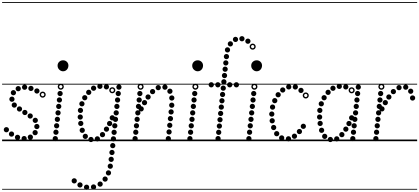

<svg xmlns="http://www.w3.org/2000/svg" viewBox="-25 -1349 4004 1834"><path d="M327.5 -455Q317 -455 309.8 -462.2Q302.5 -469.5 302.5 -480Q302.5 -490.5 309.8 -497.8Q317 -505 327.5 -505Q338 -505 345.2 -497.8Q352.5 -490.5 352.5 -480Q352.5 -469.5 345.2 -462.2Q338 -455 327.5 -455ZM270.5 -479.5Q260 -479.5 252.8 -486.8Q245.5 -494 245.5 -504.5Q245.5 -515 252.8 -522.2Q260 -529.5 270.5 -529.5Q281 -529.5 288.2 -522.2Q295.5 -515 295.5 -504.5Q295.5 -494 288.2 -486.8Q281 -479.5 270.5 -479.5ZM210 -491Q199.5 -491 192.2 -498.2Q185 -505.5 185 -516Q185 -526.5 192.2 -533.8Q199.5 -541 210 -541Q220.5 -541 227.8 -533.8Q235 -526.5 235 -516Q235 -505.5 227.8 -498.2Q220.5 -491 210 -491ZM149 -477Q138.5 -477 131.2 -484.2Q124 -491.5 124 -502Q124 -512.5 131.2 -519.8Q138.5 -527 149 -527Q159.5 -527 166.8 -519.8Q174 -512.5 174 -502Q174 -491.5 166.8 -484.2Q159.5 -477 149 -477ZM103 -438.5Q92.5 -438.5 85.2 -445.8Q78 -453 78 -463.5Q78 -474 85.2 -481.2Q92.5 -488.5 103 -488.5Q113.5 -488.5 120.8 -481.2Q128 -474 128 -463.5Q128 -453 120.8 -445.8Q113.5 -438.5 103 -438.5ZM89 -376.5Q78.5 -376.5 71.2 -383.8Q64 -391 64 -401.5Q64 -412 71.2 -419.2Q78.5 -426.5 89 -426.5Q99.5 -426.5 106.8 -419.2Q114 -412 114 -401.5Q114 -391 106.8 -383.8Q99.5 -376.5 89 -376.5ZM111.5 -320.5Q101 -320.5 93.8 -327.8Q86.5 -335 86.5 -345.5Q86.5 -356 93.8 -363.2Q101 -370.5 111.5 -370.5Q122 -370.5 129.2 -363.2Q136.5 -356 136.5 -345.5Q136.5 -335 129.2 -327.8Q122 -320.5 111.5 -320.5ZM161 -283Q150.5 -283 143.2 -290.2Q136 -297.5 136 -308Q136 -318.5 143.2 -325.8Q150.5 -333 161 -333Q171.5 -333 178.8 -325.8Q186 -318.5 186 -308Q186 -297.5 178.8 -290.2Q171.5 -283 161 -283ZM212.5 -249.5Q202 -249.5 194.8 -256.8Q187.5 -264 187.5 -274.5Q187.5 -285 194.8 -292.2Q202 -299.5 212.5 -299.5Q223 -299.5 230.2 -292.2Q237.5 -285 237.5 -274.5Q237.5 -264 230.2 -256.8Q223 -249.5 212.5 -249.5ZM263.5 -216Q253 -216 245.8 -223.2Q238.5 -230.5 238.5 -241Q238.5 -251.5 245.8 -258.8Q253 -266 263.5 -266Q274 -266 281.2 -258.8Q288.5 -251.5 288.5 -241Q288.5 -230.5 281.2 -223.2Q274 -216 263.5 -216ZM312 -174.5Q301.5 -174.5 294.2 -181.8Q287 -189 287 -199.5Q287 -210 294.2 -217.2Q301.5 -224.5 312 -224.5Q322.5 -224.5 329.8 -217.2Q337 -210 337 -199.5Q337 -189 329.8 -181.8Q322.5 -174.5 312 -174.5ZM327 -115.5Q316.5 -115.5 309.2 -122.8Q302 -130 302 -140.5Q302 -151 309.2 -158.2Q316.5 -165.5 327 -165.5Q337.5 -165.5 344.8 -158.2Q352 -151 352 -140.5Q352 -130 344.8 -122.8Q337.5 -115.5 327 -115.5ZM310.5 -57Q300 -57 292.8 -64.2Q285.5 -71.5 285.5 -82Q285.5 -92.5 292.8 -99.8Q300 -107 310.5 -107Q321 -107 328.2 -99.8Q335.5 -92.5 335.5 -82Q335.5 -71.5 328.2 -64.2Q321 -57 310.5 -57ZM265 -14Q254.5 -14 247.2 -21.2Q240 -28.5 240 -39Q240 -49.5 247.2 -56.8Q254.5 -64 265 -64Q275.5 -64 282.8 -56.8Q290 -49.5 290 -39Q290 -28.5 282.8 -21.2Q275.5 -14 265 -14ZM205.5 0Q195 0 187.8 -7.2Q180.5 -14.5 180.5 -25Q180.5 -35.5 187.8 -42.8Q195 -50 205.5 -50Q216 -50 223.2 -42.8Q230.5 -35.5 230.5 -25Q230.5 -14.5 223.2 -7.2Q216 0 205.5 0ZM142.5 -12Q132 -12 124.8 -19.2Q117.5 -26.5 117.5 -37Q117.5 -47.5 124.8 -54.8Q132 -62 142.5 -62Q153 -62 160.2 -54.8Q167.5 -47.5 167.5 -37Q167.5 -26.5 160.2 -19.2Q153 -12 142.5 -12ZM85 -43.5Q74.5 -43.5 67.2 -50.8Q60 -58 60 -68.5Q60 -79 67.2 -86.2Q74.5 -93.5 85 -93.5Q95.5 -93.5 102.8 -86.2Q110 -79 110 -68.5Q110 -58 102.8 -50.8Q95.5 -43.5 85 -43.5ZM36 -85Q25.5 -85 18.2 -92.2Q11 -99.5 11 -110Q11 -120.5 18.2 -127.8Q25.5 -135 36 -135Q46.5 -135 53.8 -127.8Q61 -120.5 61 -110Q61 -99.5 53.8 -92.2Q46.5 -85 36 -85ZM382.5 -416Q370.5 -416 362 -424.5Q353.5 -433 353.5 -445Q353.5 -457 362 -465.5Q370.5 -474 382.5 -474Q394.5 -474 403 -465.5Q411.5 -457 411.5 -445Q411.5 -433 403 -424.5Q394.5 -416 382.5 -416ZM382.5 -429.5Q389 -429.5 393.5 -434.2Q398 -439 398 -445.5Q398 -451.5 393.5 -456Q389 -460.5 382.5 -460.5Q376 -460.5 371.5 -456Q367 -451.5 367 -445.5Q367 -439 371.5 -434.2Q376 -429.5 382.5 -429.5ZM-5 455H443V463H-5ZM-5 -16H443V0H-5ZM-5 -549H443V-541H-5ZM-5 -1329H443V-1321H-5Z M525 -722Q525 -744 540.2 -758.5Q555.5 -773 577.5 -773Q598.5 -773 613.5 -758.8Q628.5 -744.5 628.5 -722Q628.5 -707.5 621.8 -695Q615 -682.5 603.5 -675.2Q592 -668 577.5 -668Q557.5 -668 541.2 -683.5Q525 -699 525 -722ZM525 -722Q525 -744 540.2 -758.5Q555.5 -773 577.5 -773Q598.5 -773 613.5 -758.8Q628.5 -744.5 628.5 -722Q628.5 -707.5 621.8 -695Q615 -682.5 603.5 -675.2Q592 -668 577.5 -668Q557.5 -668 541.2 -683.5Q525 -699 525 -722ZM549 -430.5Q538.5 -430.5 531.2 -437.8Q524 -445 524 -455.5Q524 -466 531.2 -473.2Q538.5 -480.5 549 -480.5Q559.5 -480.5 566.8 -473.2Q574 -466 574 -455.5Q574 -445 566.8 -437.8Q559.5 -430.5 549 -430.5ZM542.5 -369Q532 -369 524.8 -376.2Q517.5 -383.5 517.5 -394Q517.5 -404.5 524.8 -411.8Q532 -419 542.5 -419Q553 -419 560.2 -411.8Q567.5 -404.5 567.5 -394Q567.5 -383.5 560.2 -376.2Q553 -369 542.5 -369ZM536 -307.5Q525.5 -307.5 518.2 -314.8Q511 -322 511 -332.5Q511 -343 518.2 -350.2Q525.5 -357.5 536 -357.5Q546.5 -357.5 553.8 -350.2Q561 -343 561 -332.5Q561 -322 553.8 -314.8Q546.5 -307.5 536 -307.5ZM529.5 -246Q519 -246 511.8 -253.2Q504.5 -260.5 504.5 -271Q504.5 -281.5 511.8 -288.8Q519 -296 529.5 -296Q540 -296 547.2 -288.8Q554.5 -281.5 554.5 -271Q554.5 -260.5 547.2 -253.2Q540 -246 529.5 -246ZM523 -184Q512.5 -184 505.2 -191.2Q498 -198.5 498 -209Q498 -219.5 505.2 -226.8Q512.5 -234 523 -234Q533.5 -234 540.8 -226.8Q548 -219.5 548 -209Q548 -198.5 540.8 -191.2Q533.5 -184 523 -184ZM516 -122.5Q505.5 -122.5 498.2 -129.8Q491 -137 491 -147.5Q491 -158 498.2 -165.2Q505.5 -172.5 516 -172.5Q526.5 -172.5 533.8 -165.2Q541 -158 541 -147.5Q541 -137 533.8 -129.8Q526.5 -122.5 516 -122.5ZM509.5 -61Q499 -61 491.8 -68.2Q484.5 -75.5 484.5 -86Q484.5 -96.5 491.8 -103.8Q499 -111 509.5 -111Q520 -111 527.2 -103.8Q534.5 -96.5 534.5 -86Q534.5 -75.5 527.2 -68.2Q520 -61 509.5 -61ZM503 0.5Q492.5 0.5 485.2 -6.8Q478 -14 478 -24.5Q478 -35 485.2 -42.2Q492.5 -49.5 503 -49.5Q513.5 -49.5 520.8 -42.2Q528 -35 528 -24.5Q528 -14 520.8 -6.8Q513.5 0.5 503 0.5ZM555.5 -492Q543.5 -492 535 -500.5Q526.5 -509 526.5 -521Q526.5 -533 535 -541.5Q543.5 -550 555.5 -550Q567.5 -550 576 -541.5Q584.5 -533 584.5 -521Q584.5 -509 576 -500.5Q567.5 -492 555.5 -492ZM555.5 -505.5Q562 -505.5 566.5 -510.2Q571 -515 571 -521.5Q571 -527.5 566.5 -532Q562 -536.5 555.5 -536.5Q549 -536.5 544.5 -532Q540 -527.5 540 -521.5Q540 -515 544.5 -510.2Q549 -505.5 555.5 -505.5ZM428.5 455H685.5V463H428.5ZM428.5 -16H685.5V0H428.5ZM428.5 -549H685.5V-541H428.5ZM428.5 -1329H685.5V-1321H428.5Z M1052 67Q1041.5 67 1034.2 59.8Q1027 52.5 1027 42Q1027 31.5 1034.2 24.2Q1041.5 17 1052 17Q1062.5 17 1069.8 24.2Q1077 31.5 1077 42Q1077 52.5 1069.8 59.8Q1062.5 67 1052 67ZM1044.5 132.5Q1034 132.5 1026.8 125.2Q1019.5 118 1019.5 107.5Q1019.5 97 1026.8 89.8Q1034 82.5 1044.5 82.5Q1055 82.5 1062.2 89.8Q1069.5 97 1069.5 107.5Q1069.5 118 1062.2 125.2Q1055 132.5 1044.5 132.5ZM1037 198Q1026.5 198 1019.2 190.8Q1012 183.5 1012 173Q1012 162.5 1019.2 155.2Q1026.5 148 1037 148Q1047.5 148 1054.8 155.2Q1062 162.5 1062 173Q1062 183.5 1054.8 190.8Q1047.5 198 1037 198ZM1028.5 263.5Q1018 263.5 1010.8 256.2Q1003.5 249 1003.5 238.5Q1003.5 228 1010.8 220.8Q1018 213.5 1028.5 213.5Q1039 213.5 1046.2 220.8Q1053.5 228 1053.5 238.5Q1053.5 249 1046.2 256.2Q1039 263.5 1028.5 263.5ZM1011 327.5Q1000.5 327.5 993.2 320.2Q986 313 986 302.5Q986 292 993.2 284.8Q1000.5 277.5 1011 277.5Q1021.5 277.5 1028.8 284.8Q1036 292 1036 302.5Q1036 313 1028.8 320.2Q1021.5 327.5 1011 327.5ZM979 386.5Q968.5 386.5 961.2 379.2Q954 372 954 361.5Q954 351 961.2 343.8Q968.5 336.5 979 336.5Q989.5 336.5 996.8 343.8Q1004 351 1004 361.5Q1004 372 996.8 379.2Q989.5 386.5 979 386.5ZM931.5 434.5Q921 434.5 913.8 427.2Q906.5 420 906.5 409.5Q906.5 399 913.8 391.8Q921 384.5 931.5 384.5Q942 384.5 949.2 391.8Q956.5 399 956.5 409.5Q956.5 420 949.2 427.2Q942 434.5 931.5 434.5ZM868.5 462Q858 462 850.8 454.8Q843.5 447.5 843.5 437Q843.5 426.5 850.8 419.2Q858 412 868.5 412Q879 412 886.2 419.2Q893.5 426.5 893.5 437Q893.5 447.5 886.2 454.8Q879 462 868.5 462ZM802 464.5Q791.5 464.5 784.2 457.2Q777 450 777 439.5Q777 429 784.2 421.8Q791.5 414.5 802 414.5Q812.5 414.5 819.8 421.8Q827 429 827 439.5Q827 450 819.8 457.2Q812.5 464.5 802 464.5ZM739 442.5Q728.5 442.5 721.2 435.2Q714 428 714 417.5Q714 407 721.2 399.8Q728.5 392.5 739 392.5Q749.5 392.5 756.8 399.8Q764 407 764 417.5Q764 428 756.8 435.2Q749.5 442.5 739 442.5ZM684 403.5Q673.5 403.5 666.2 396.2Q659 389 659 378.5Q659 368 666.2 360.8Q673.5 353.5 684 353.5Q694.5 353.5 701.8 360.8Q709 368 709 378.5Q709 389 701.8 396.2Q694.5 403.5 684 403.5ZM1111 -492Q1100.5 -492 1093.2 -499.2Q1086 -506.5 1086 -517Q1086 -527.5 1093.2 -534.8Q1100.5 -542 1111 -542Q1121.5 -542 1128.8 -534.8Q1136 -527.5 1136 -517Q1136 -506.5 1128.8 -499.2Q1121.5 -492 1111 -492ZM1104.5 -430.5Q1094 -430.5 1086.8 -437.8Q1079.5 -445 1079.5 -455.5Q1079.5 -466 1086.8 -473.2Q1094 -480.5 1104.5 -480.5Q1115 -480.5 1122.2 -473.2Q1129.5 -466 1129.5 -455.5Q1129.5 -445 1122.2 -437.8Q1115 -430.5 1104.5 -430.5ZM1098 -369Q1087.5 -369 1080.2 -376.2Q1073 -383.5 1073 -394Q1073 -404.5 1080.2 -411.8Q1087.5 -419 1098 -419Q1108.5 -419 1115.8 -411.8Q1123 -404.5 1123 -394Q1123 -383.5 1115.8 -376.2Q1108.5 -369 1098 -369ZM1091.5 -307.5Q1081 -307.5 1073.8 -314.8Q1066.5 -322 1066.5 -332.5Q1066.5 -343 1073.8 -350.2Q1081 -357.5 1091.5 -357.5Q1102 -357.5 1109.2 -350.2Q1116.5 -343 1116.5 -332.5Q1116.5 -322 1109.2 -314.8Q1102 -307.5 1091.5 -307.5ZM1085 -246Q1074.5 -246 1067.2 -253.2Q1060 -260.5 1060 -271Q1060 -281.5 1067.2 -288.8Q1074.5 -296 1085 -296Q1095.5 -296 1102.8 -288.8Q1110 -281.5 1110 -271Q1110 -260.5 1102.8 -253.2Q1095.5 -246 1085 -246ZM1078 -184Q1067.5 -184 1060.2 -191.2Q1053 -198.5 1053 -209Q1053 -219.5 1060.2 -226.8Q1067.5 -234 1078 -234Q1088.5 -234 1095.8 -226.8Q1103 -219.5 1103 -209Q1103 -198.5 1095.8 -191.2Q1088.5 -184 1078 -184ZM1071.5 -122.5Q1061 -122.5 1053.8 -129.8Q1046.5 -137 1046.5 -147.5Q1046.5 -158 1053.8 -165.2Q1061 -172.5 1071.5 -172.5Q1082 -172.5 1089.2 -165.2Q1096.5 -158 1096.5 -147.5Q1096.5 -137 1089.2 -129.8Q1082 -122.5 1071.5 -122.5ZM1065 -60Q1054.5 -60 1047.2 -67.2Q1040 -74.5 1040 -85Q1040 -95.5 1047.2 -102.8Q1054.5 -110 1065 -110Q1075.5 -110 1082.8 -102.8Q1090 -95.5 1090 -85Q1090 -74.5 1082.8 -67.2Q1075.5 -60 1065 -60ZM1058.5 2.5Q1048 2.5 1040.8 -4.8Q1033.5 -12 1033.5 -22.5Q1033.5 -33 1040.8 -40.2Q1048 -47.5 1058.5 -47.5Q1069 -47.5 1076.2 -40.2Q1083.5 -33 1083.5 -22.5Q1083.5 -12 1076.2 -4.8Q1069 2.5 1058.5 2.5ZM991.5 -494.5Q981 -494.5 973.8 -501.8Q966.5 -509 966.5 -519.5Q966.5 -530 973.8 -537.2Q981 -544.5 991.5 -544.5Q1002 -544.5 1009.2 -537.2Q1016.5 -530 1016.5 -519.5Q1016.5 -509 1009.2 -501.8Q1002 -494.5 991.5 -494.5ZM929.5 -499.5Q919 -499.5 911.8 -506.8Q904.5 -514 904.5 -524.5Q904.5 -535 911.8 -542.2Q919 -549.5 929.5 -549.5Q940 -549.5 947.2 -542.2Q954.5 -535 954.5 -524.5Q954.5 -514 947.2 -506.8Q940 -499.5 929.5 -499.5ZM869 -481.5Q858.5 -481.5 851.2 -488.8Q844 -496 844 -506.5Q844 -517 851.2 -524.2Q858.5 -531.5 869 -531.5Q879.5 -531.5 886.8 -524.2Q894 -517 894 -506.5Q894 -496 886.8 -488.8Q879.5 -481.5 869 -481.5ZM822.5 -442Q812 -442 804.8 -449.2Q797.5 -456.5 797.5 -467Q797.5 -477.5 804.8 -484.8Q812 -492 822.5 -492Q833 -492 840.2 -484.8Q847.5 -477.5 847.5 -467Q847.5 -456.5 840.2 -449.2Q833 -442 822.5 -442ZM784.5 -390.5Q774 -390.5 766.8 -397.8Q759.5 -405 759.5 -415.5Q759.5 -426 766.8 -433.2Q774 -440.5 784.5 -440.5Q795 -440.5 802.2 -433.2Q809.5 -426 809.5 -415.5Q809.5 -405 802.2 -397.8Q795 -390.5 784.5 -390.5ZM757.5 -332.5Q747 -332.5 739.8 -339.8Q732.5 -347 732.5 -357.5Q732.5 -368 739.8 -375.2Q747 -382.5 757.5 -382.5Q768 -382.5 775.2 -375.2Q782.5 -368 782.5 -357.5Q782.5 -347 775.2 -339.8Q768 -332.5 757.5 -332.5ZM743.5 -269.5Q733 -269.5 725.8 -276.8Q718.5 -284 718.5 -294.5Q718.5 -305 725.8 -312.2Q733 -319.5 743.5 -319.5Q754 -319.5 761.2 -312.2Q768.5 -305 768.5 -294.5Q768.5 -284 761.2 -276.8Q754 -269.5 743.5 -269.5ZM741.5 -206Q731 -206 723.8 -213.2Q716.5 -220.5 716.5 -231Q716.5 -241.5 723.8 -248.8Q731 -256 741.5 -256Q752 -256 759.2 -248.8Q766.5 -241.5 766.5 -231Q766.5 -220.5 759.2 -213.2Q752 -206 741.5 -206ZM746.5 -145Q736 -145 728.8 -152.2Q721.5 -159.5 721.5 -170Q721.5 -180.5 728.8 -187.8Q736 -195 746.5 -195Q757 -195 764.2 -187.8Q771.5 -180.5 771.5 -170Q771.5 -159.5 764.2 -152.2Q757 -145 746.5 -145ZM760.5 -79.5Q750 -79.5 742.8 -86.8Q735.5 -94 735.5 -104.5Q735.5 -115 742.8 -122.2Q750 -129.5 760.5 -129.5Q771 -129.5 778.2 -122.2Q785.5 -115 785.5 -104.5Q785.5 -94 778.2 -86.8Q771 -79.5 760.5 -79.5ZM790 -21.5Q779.5 -21.5 772.2 -28.8Q765 -36 765 -46.5Q765 -57 772.2 -64.2Q779.5 -71.5 790 -71.5Q800.5 -71.5 807.8 -64.2Q815 -57 815 -46.5Q815 -36 807.8 -28.8Q800.5 -21.5 790 -21.5ZM844 8.5Q833.5 8.5 826.2 1.2Q819 -6 819 -16.5Q819 -27 826.2 -34.2Q833.5 -41.5 844 -41.5Q854.5 -41.5 861.8 -34.2Q869 -27 869 -16.5Q869 -6 861.8 1.2Q854.5 8.5 844 8.5ZM905 2.5Q894.5 2.5 887.2 -4.8Q880 -12 880 -22.5Q880 -33 887.2 -40.2Q894.5 -47.5 905 -47.5Q915.5 -47.5 922.8 -40.2Q930 -33 930 -22.5Q930 -12 922.8 -4.8Q915.5 2.5 905 2.5ZM954 -38Q943.5 -38 936.2 -45.2Q929 -52.5 929 -63Q929 -73.5 936.2 -80.8Q943.5 -88 954 -88Q964.5 -88 971.8 -80.8Q979 -73.5 979 -63Q979 -52.5 971.8 -45.2Q964.5 -38 954 -38ZM992 -90.5Q981.5 -90.5 974.2 -97.8Q967 -105 967 -115.5Q967 -126 974.2 -133.2Q981.5 -140.5 992 -140.5Q1002.5 -140.5 1009.8 -133.2Q1017 -126 1017 -115.5Q1017 -105 1009.8 -97.8Q1002.5 -90.5 992 -90.5ZM1022 -144Q1011.5 -144 1004.2 -151.2Q997 -158.5 997 -169Q997 -179.5 1004.2 -186.8Q1011.5 -194 1022 -194Q1032.5 -194 1039.8 -186.8Q1047 -179.5 1047 -169Q1047 -158.5 1039.8 -151.2Q1032.5 -144 1022 -144ZM1047.5 -198.5Q1037 -198.5 1029.8 -205.8Q1022.5 -213 1022.5 -223.5Q1022.5 -234 1029.8 -241.2Q1037 -248.5 1047.5 -248.5Q1058 -248.5 1065.2 -241.2Q1072.5 -234 1072.5 -223.5Q1072.5 -213 1065.2 -205.8Q1058 -198.5 1047.5 -198.5ZM1047.5 -458Q1035.5 -458 1027 -466.5Q1018.5 -475 1018.5 -487Q1018.5 -499 1027 -507.5Q1035.5 -516 1047.5 -516Q1059.5 -516 1068 -507.5Q1076.5 -499 1076.5 -487Q1076.5 -475 1068 -466.5Q1059.5 -458 1047.5 -458ZM1047.5 -471.5Q1054 -471.5 1058.5 -476.2Q1063 -481 1063 -487.5Q1063 -493.5 1058.5 -498Q1054 -502.5 1047.5 -502.5Q1041 -502.5 1036.5 -498Q1032 -493.5 1032 -487.5Q1032 -481 1036.5 -476.2Q1041 -471.5 1047.5 -471.5ZM651 455H1223.5V463H651ZM651 -16H1223.5V0H651ZM651 -549H1223.5V-541H651ZM651 -1329H1223.5V-1321H651Z M1323.5 -284Q1313 -284 1305.8 -291.2Q1298.5 -298.5 1298.5 -309Q1298.5 -319.5 1305.8 -326.8Q1313 -334 1323.5 -334Q1334 -334 1341.2 -326.8Q1348.5 -319.5 1348.5 -309Q1348.5 -298.5 1341.2 -291.2Q1334 -284 1323.5 -284ZM1355.5 -343.5Q1345 -343.5 1337.8 -350.8Q1330.5 -358 1330.5 -368.5Q1330.5 -379 1337.8 -386.2Q1345 -393.5 1355.5 -393.5Q1366 -393.5 1373.2 -386.2Q1380.5 -379 1380.5 -368.5Q1380.5 -358 1373.2 -350.8Q1366 -343.5 1355.5 -343.5ZM1389.5 -397.5Q1379 -397.5 1371.8 -404.8Q1364.5 -412 1364.5 -422.5Q1364.5 -433 1371.8 -440.2Q1379 -447.5 1389.5 -447.5Q1400 -447.5 1407.2 -440.2Q1414.5 -433 1414.5 -422.5Q1414.5 -412 1407.2 -404.8Q1400 -397.5 1389.5 -397.5ZM1432.5 -449Q1422 -449 1414.8 -456.2Q1407.5 -463.5 1407.5 -474Q1407.5 -484.5 1414.8 -491.8Q1422 -499 1432.5 -499Q1443 -499 1450.2 -491.8Q1457.5 -484.5 1457.5 -474Q1457.5 -463.5 1450.2 -456.2Q1443 -449 1432.5 -449ZM1486.5 -487Q1476 -487 1468.8 -494.2Q1461.5 -501.5 1461.5 -512Q1461.5 -522.5 1468.8 -529.8Q1476 -537 1486.5 -537Q1497 -537 1504.2 -529.8Q1511.5 -522.5 1511.5 -512Q1511.5 -501.5 1504.2 -494.2Q1497 -487 1486.5 -487ZM1550.5 -491.5Q1540 -491.5 1532.8 -498.8Q1525.5 -506 1525.5 -516.5Q1525.5 -527 1532.8 -534.2Q1540 -541.5 1550.5 -541.5Q1561 -541.5 1568.2 -534.2Q1575.5 -527 1575.5 -516.5Q1575.5 -506 1568.2 -498.8Q1561 -491.5 1550.5 -491.5ZM1598 -452.5Q1587.5 -452.5 1580.2 -459.8Q1573 -467 1573 -477.5Q1573 -488 1580.2 -495.2Q1587.5 -502.5 1598 -502.5Q1608.5 -502.5 1615.8 -495.2Q1623 -488 1623 -477.5Q1623 -467 1615.8 -459.8Q1608.5 -452.5 1598 -452.5ZM1616 -388Q1605.5 -388 1598.2 -395.2Q1591 -402.5 1591 -413Q1591 -423.5 1598.2 -430.8Q1605.5 -438 1616 -438Q1626.5 -438 1633.8 -430.8Q1641 -423.5 1641 -413Q1641 -402.5 1633.8 -395.2Q1626.5 -388 1616 -388ZM1615.5 -319Q1605 -319 1597.8 -326.2Q1590.5 -333.5 1590.5 -344Q1590.5 -354.5 1597.8 -361.8Q1605 -369 1615.5 -369Q1626 -369 1633.2 -361.8Q1640.5 -354.5 1640.5 -344Q1640.5 -333.5 1633.2 -326.2Q1626 -319 1615.5 -319ZM1609.5 -255Q1599 -255 1591.8 -262.2Q1584.5 -269.5 1584.5 -280Q1584.5 -290.5 1591.8 -297.8Q1599 -305 1609.5 -305Q1620 -305 1627.2 -297.8Q1634.5 -290.5 1634.5 -280Q1634.5 -269.5 1627.2 -262.2Q1620 -255 1609.5 -255ZM1603 -191Q1592.5 -191 1585.2 -198.2Q1578 -205.5 1578 -216Q1578 -226.5 1585.2 -233.8Q1592.5 -241 1603 -241Q1613.5 -241 1620.8 -233.8Q1628 -226.5 1628 -216Q1628 -205.5 1620.8 -198.2Q1613.5 -191 1603 -191ZM1596.5 -127Q1586 -127 1578.8 -134.2Q1571.5 -141.5 1571.5 -152Q1571.5 -162.5 1578.8 -169.8Q1586 -177 1596.5 -177Q1607 -177 1614.2 -169.8Q1621.5 -162.5 1621.5 -152Q1621.5 -141.5 1614.2 -134.2Q1607 -127 1596.5 -127ZM1590 -63.5Q1579.5 -63.5 1572.2 -70.8Q1565 -78 1565 -88.5Q1565 -99 1572.2 -106.2Q1579.5 -113.5 1590 -113.5Q1600.5 -113.5 1607.8 -106.2Q1615 -99 1615 -88.5Q1615 -78 1607.8 -70.8Q1600.5 -63.5 1590 -63.5ZM1583 0.5Q1572.5 0.5 1565.2 -6.8Q1558 -14 1558 -24.5Q1558 -35 1565.2 -42.2Q1572.5 -49.5 1583 -49.5Q1593.5 -49.5 1600.8 -42.2Q1608 -35 1608 -24.5Q1608 -14 1600.8 -6.8Q1593.5 0.5 1583 0.5ZM1311 -430.5Q1300.5 -430.5 1293.2 -437.8Q1286 -445 1286 -455.5Q1286 -466 1293.2 -473.2Q1300.5 -480.5 1311 -480.5Q1321.5 -480.5 1328.8 -473.2Q1336 -466 1336 -455.5Q1336 -445 1328.8 -437.8Q1321.5 -430.5 1311 -430.5ZM1304.5 -369Q1294 -369 1286.8 -376.2Q1279.5 -383.5 1279.5 -394Q1279.5 -404.5 1286.8 -411.8Q1294 -419 1304.5 -419Q1315 -419 1322.2 -411.8Q1329.5 -404.5 1329.5 -394Q1329.5 -383.5 1322.2 -376.2Q1315 -369 1304.5 -369ZM1298 -307.5Q1287.5 -307.5 1280.2 -314.8Q1273 -322 1273 -332.5Q1273 -343 1280.2 -350.2Q1287.5 -357.5 1298 -357.5Q1308.5 -357.5 1315.8 -350.2Q1323 -343 1323 -332.5Q1323 -322 1315.8 -314.8Q1308.5 -307.5 1298 -307.5ZM1291.5 -246Q1281 -246 1273.8 -253.2Q1266.5 -260.5 1266.5 -271Q1266.5 -281.5 1273.8 -288.8Q1281 -296 1291.5 -296Q1302 -296 1309.2 -288.8Q1316.5 -281.5 1316.5 -271Q1316.5 -260.5 1309.2 -253.2Q1302 -246 1291.5 -246ZM1285 -184Q1274.5 -184 1267.2 -191.2Q1260 -198.5 1260 -209Q1260 -219.5 1267.2 -226.8Q1274.5 -234 1285 -234Q1295.5 -234 1302.8 -226.8Q1310 -219.5 1310 -209Q1310 -198.5 1302.8 -191.2Q1295.5 -184 1285 -184ZM1278.5 -122.5Q1268 -122.5 1260.8 -129.8Q1253.5 -137 1253.5 -147.5Q1253.5 -158 1260.8 -165.2Q1268 -172.5 1278.5 -172.5Q1289 -172.5 1296.2 -165.2Q1303.5 -158 1303.5 -147.5Q1303.5 -137 1296.2 -129.8Q1289 -122.5 1278.5 -122.5ZM1272 -61Q1261.5 -61 1254.2 -68.2Q1247 -75.5 1247 -86Q1247 -96.5 1254.2 -103.8Q1261.5 -111 1272 -111Q1282.5 -111 1289.8 -103.8Q1297 -96.5 1297 -86Q1297 -75.5 1289.8 -68.2Q1282.5 -61 1272 -61ZM1265.5 0.5Q1255 0.5 1247.8 -6.8Q1240.5 -14 1240.5 -24.5Q1240.5 -35 1247.8 -42.2Q1255 -49.5 1265.5 -49.5Q1276 -49.5 1283.2 -42.2Q1290.5 -35 1290.5 -24.5Q1290.5 -14 1283.2 -6.8Q1276 0.5 1265.5 0.5ZM1318 -491.5Q1306 -491.5 1297.5 -500Q1289 -508.5 1289 -520.5Q1289 -532.5 1297.5 -541Q1306 -549.5 1318 -549.5Q1330 -549.5 1338.5 -541Q1347 -532.5 1347 -520.5Q1347 -508.5 1338.5 -500Q1330 -491.5 1318 -491.5ZM1318 -505Q1324.5 -505 1329 -509.8Q1333.5 -514.5 1333.5 -521Q1333.5 -527 1329 -531.5Q1324.5 -536 1318 -536Q1311.5 -536 1307 -531.5Q1302.5 -527 1302.5 -521Q1302.5 -514.5 1307 -509.8Q1311.5 -505 1318 -505ZM1188 455H1743.5V463H1188ZM1188 -16H1743.5V0H1188ZM1188 -549H1743.5V-541H1188ZM1188 -1329H1743.5V-1321H1188Z M1811 -722Q1811 -744 1826.2 -758.5Q1841.5 -773 1863.5 -773Q1884.5 -773 1899.5 -758.8Q1914.5 -744.5 1914.5 -722Q1914.5 -707.5 1907.8 -695Q1901 -682.5 1889.5 -675.2Q1878 -668 1863.5 -668Q1843.5 -668 1827.2 -683.5Q1811 -699 1811 -722ZM1811 -722Q1811 -744 1826.2 -758.5Q1841.5 -773 1863.5 -773Q1884.5 -773 1899.5 -758.8Q1914.5 -744.5 1914.5 -722Q1914.5 -707.5 1907.8 -695Q1901 -682.5 1889.5 -675.2Q1878 -668 1863.5 -668Q1843.5 -668 1827.2 -683.5Q1811 -699 1811 -722ZM1835 -430.5Q1824.5 -430.5 1817.2 -437.8Q1810 -445 1810 -455.5Q1810 -466 1817.2 -473.2Q1824.5 -480.5 1835 -480.5Q1845.5 -480.5 1852.8 -473.2Q1860 -466 1860 -455.5Q1860 -445 1852.8 -437.8Q1845.5 -430.5 1835 -430.5ZM1828.5 -369Q1818 -369 1810.8 -376.2Q1803.5 -383.5 1803.5 -394Q1803.5 -404.5 1810.8 -411.8Q1818 -419 1828.5 -419Q1839 -419 1846.2 -411.8Q1853.5 -404.5 1853.5 -394Q1853.5 -383.5 1846.2 -376.2Q1839 -369 1828.5 -369ZM1822 -307.5Q1811.5 -307.5 1804.2 -314.8Q1797 -322 1797 -332.5Q1797 -343 1804.2 -350.2Q1811.5 -357.5 1822 -357.5Q1832.5 -357.5 1839.8 -350.2Q1847 -343 1847 -332.5Q1847 -322 1839.8 -314.8Q1832.5 -307.5 1822 -307.5ZM1815.5 -246Q1805 -246 1797.8 -253.2Q1790.5 -260.5 1790.5 -271Q1790.5 -281.5 1797.8 -288.8Q1805 -296 1815.5 -296Q1826 -296 1833.2 -288.8Q1840.5 -281.5 1840.5 -271Q1840.5 -260.5 1833.2 -253.2Q1826 -246 1815.5 -246ZM1809 -184Q1798.5 -184 1791.2 -191.2Q1784 -198.5 1784 -209Q1784 -219.5 1791.2 -226.8Q1798.5 -234 1809 -234Q1819.5 -234 1826.8 -226.8Q1834 -219.5 1834 -209Q1834 -198.5 1826.8 -191.2Q1819.5 -184 1809 -184ZM1802 -122.5Q1791.5 -122.5 1784.2 -129.8Q1777 -137 1777 -147.5Q1777 -158 1784.2 -165.2Q1791.5 -172.5 1802 -172.5Q1812.5 -172.5 1819.8 -165.2Q1827 -158 1827 -147.5Q1827 -137 1819.8 -129.8Q1812.5 -122.5 1802 -122.5ZM1795.5 -61Q1785 -61 1777.8 -68.2Q1770.5 -75.5 1770.5 -86Q1770.5 -96.5 1777.8 -103.8Q1785 -111 1795.5 -111Q1806 -111 1813.2 -103.8Q1820.5 -96.5 1820.5 -86Q1820.5 -75.5 1813.2 -68.2Q1806 -61 1795.5 -61ZM1789 0.5Q1778.5 0.5 1771.2 -6.8Q1764 -14 1764 -24.5Q1764 -35 1771.2 -42.2Q1778.5 -49.5 1789 -49.5Q1799.5 -49.5 1806.8 -42.2Q1814 -35 1814 -24.5Q1814 -14 1806.8 -6.8Q1799.5 0.5 1789 0.5ZM1841.5 -492Q1829.5 -492 1821 -500.5Q1812.5 -509 1812.5 -521Q1812.5 -533 1821 -541.5Q1829.5 -550 1841.5 -550Q1853.5 -550 1862 -541.5Q1870.5 -533 1870.5 -521Q1870.5 -509 1862 -500.5Q1853.5 -492 1841.5 -492ZM1841.5 -505.5Q1848 -505.5 1852.5 -510.2Q1857 -515 1857 -521.5Q1857 -527.5 1852.5 -532Q1848 -536.5 1841.5 -536.5Q1835 -536.5 1830.5 -532Q1826 -527.5 1826 -521.5Q1826 -515 1830.5 -510.2Q1835 -505.5 1841.5 -505.5ZM1714.5 455H1971.5V463H1714.5ZM1714.5 -16H1971.5V0H1714.5ZM1714.5 -549H1971.5V-541H1714.5ZM1714.5 -1329H1971.5V-1321H1714.5Z M2343 -930.5Q2332.5 -930.5 2325.2 -937.8Q2318 -945 2318 -955.5Q2318 -966 2325.2 -973.2Q2332.5 -980.5 2343 -980.5Q2353.5 -980.5 2360.8 -973.2Q2368 -966 2368 -955.5Q2368 -945 2360.8 -937.8Q2353.5 -930.5 2343 -930.5ZM2286 -954Q2275.5 -954 2268.2 -961.2Q2261 -968.5 2261 -979Q2261 -989.5 2268.2 -996.8Q2275.5 -1004 2286 -1004Q2296.5 -1004 2303.8 -996.8Q2311 -989.5 2311 -979Q2311 -968.5 2303.8 -961.2Q2296.5 -954 2286 -954ZM2224.5 -947.5Q2214 -947.5 2206.8 -954.8Q2199.5 -962 2199.5 -972.5Q2199.5 -983 2206.8 -990.2Q2214 -997.5 2224.5 -997.5Q2235 -997.5 2242.2 -990.2Q2249.5 -983 2249.5 -972.5Q2249.5 -962 2242.2 -954.8Q2235 -947.5 2224.5 -947.5ZM2175.5 -905Q2165 -905 2157.8 -912.2Q2150.5 -919.5 2150.5 -930Q2150.5 -940.5 2157.8 -947.8Q2165 -955 2175.5 -955Q2186 -955 2193.2 -947.8Q2200.5 -940.5 2200.5 -930Q2200.5 -919.5 2193.2 -912.2Q2186 -905 2175.5 -905ZM2148 -847.5Q2137.5 -847.5 2130.2 -854.8Q2123 -862 2123 -872.5Q2123 -883 2130.2 -890.2Q2137.5 -897.5 2148 -897.5Q2158.5 -897.5 2165.8 -890.2Q2173 -883 2173 -872.5Q2173 -862 2165.8 -854.8Q2158.5 -847.5 2148 -847.5ZM2138 -783.5Q2127.5 -783.5 2120.2 -790.8Q2113 -798 2113 -808.5Q2113 -819 2120.2 -826.2Q2127.5 -833.5 2138 -833.5Q2148.5 -833.5 2155.8 -826.2Q2163 -819 2163 -808.5Q2163 -798 2155.8 -790.8Q2148.5 -783.5 2138 -783.5ZM2132 -723Q2121.5 -723 2114.2 -730.2Q2107 -737.5 2107 -748Q2107 -758.5 2114.2 -765.8Q2121.5 -773 2132 -773Q2142.5 -773 2149.8 -765.8Q2157 -758.5 2157 -748Q2157 -737.5 2149.8 -730.2Q2142.5 -723 2132 -723ZM2125.5 -663Q2115 -663 2107.8 -670.2Q2100.5 -677.5 2100.5 -688Q2100.5 -698.5 2107.8 -705.8Q2115 -713 2125.5 -713Q2136 -713 2143.2 -705.8Q2150.5 -698.5 2150.5 -688Q2150.5 -677.5 2143.2 -670.2Q2136 -663 2125.5 -663ZM2119.5 -602.5Q2109 -602.5 2101.8 -609.8Q2094.5 -617 2094.5 -627.5Q2094.5 -638 2101.8 -645.2Q2109 -652.5 2119.5 -652.5Q2130 -652.5 2137.2 -645.2Q2144.5 -638 2144.5 -627.5Q2144.5 -617 2137.2 -609.8Q2130 -602.5 2119.5 -602.5ZM2113.5 -542.5Q2103 -542.5 2095.8 -549.8Q2088.5 -557 2088.5 -567.5Q2088.5 -578 2095.8 -585.2Q2103 -592.5 2113.5 -592.5Q2124 -592.5 2131.2 -585.2Q2138.5 -578 2138.5 -567.5Q2138.5 -557 2131.2 -549.8Q2124 -542.5 2113.5 -542.5ZM2107.5 -482Q2097 -482 2089.8 -489.2Q2082.5 -496.5 2082.5 -507Q2082.5 -517.5 2089.8 -524.8Q2097 -532 2107.5 -532Q2118 -532 2125.2 -524.8Q2132.5 -517.5 2132.5 -507Q2132.5 -496.5 2125.2 -489.2Q2118 -482 2107.5 -482ZM2101 -421.5Q2090.5 -421.5 2083.2 -428.8Q2076 -436 2076 -446.5Q2076 -457 2083.2 -464.2Q2090.5 -471.5 2101 -471.5Q2111.5 -471.5 2118.8 -464.2Q2126 -457 2126 -446.5Q2126 -436 2118.8 -428.8Q2111.5 -421.5 2101 -421.5ZM2095 -361.5Q2084.5 -361.5 2077.2 -368.8Q2070 -376 2070 -386.5Q2070 -397 2077.2 -404.2Q2084.5 -411.5 2095 -411.5Q2105.5 -411.5 2112.8 -404.2Q2120 -397 2120 -386.5Q2120 -376 2112.8 -368.8Q2105.5 -361.5 2095 -361.5ZM2089 -301Q2078.5 -301 2071.2 -308.2Q2064 -315.5 2064 -326Q2064 -336.5 2071.2 -343.8Q2078.5 -351 2089 -351Q2099.5 -351 2106.8 -343.8Q2114 -336.5 2114 -326Q2114 -315.5 2106.8 -308.2Q2099.5 -301 2089 -301ZM2082.5 -240.5Q2072 -240.5 2064.8 -247.8Q2057.5 -255 2057.5 -265.5Q2057.5 -276 2064.8 -283.2Q2072 -290.5 2082.5 -290.5Q2093 -290.5 2100.2 -283.2Q2107.5 -276 2107.5 -265.5Q2107.5 -255 2100.2 -247.8Q2093 -240.5 2082.5 -240.5ZM2076.5 -180.5Q2066 -180.5 2058.8 -187.8Q2051.5 -195 2051.5 -205.5Q2051.5 -216 2058.8 -223.2Q2066 -230.5 2076.5 -230.5Q2087 -230.5 2094.2 -223.2Q2101.5 -216 2101.5 -205.5Q2101.5 -195 2094.2 -187.8Q2087 -180.5 2076.5 -180.5ZM2070.5 -120Q2060 -120 2052.8 -127.2Q2045.5 -134.5 2045.5 -145Q2045.5 -155.5 2052.8 -162.8Q2060 -170 2070.5 -170Q2081 -170 2088.2 -162.8Q2095.5 -155.5 2095.5 -145Q2095.5 -134.5 2088.2 -127.2Q2081 -120 2070.5 -120ZM2064 -60Q2053.5 -60 2046.2 -67.2Q2039 -74.5 2039 -85Q2039 -95.5 2046.2 -102.8Q2053.5 -110 2064 -110Q2074.5 -110 2081.8 -102.8Q2089 -95.5 2089 -85Q2089 -74.5 2081.8 -67.2Q2074.5 -60 2064 -60ZM2058 0Q2047.5 0 2040.2 -7.2Q2033 -14.5 2033 -25Q2033 -35.5 2040.2 -42.8Q2047.5 -50 2058 -50Q2068.5 -50 2075.8 -42.8Q2083 -35.5 2083 -25Q2083 -14.5 2075.8 -7.2Q2068.5 0 2058 0ZM1993 -514Q1982.5 -514 1975.2 -521.2Q1968 -528.5 1968 -539Q1968 -549.5 1975.2 -556.8Q1982.5 -564 1993 -564Q2003.5 -564 2010.8 -556.8Q2018 -549.5 2018 -539Q2018 -528.5 2010.8 -521.2Q2003.5 -514 1993 -514ZM2056 -514Q2045.5 -514 2038.2 -521.2Q2031 -528.5 2031 -539Q2031 -549.5 2038.2 -556.8Q2045.5 -564 2056 -564Q2066.5 -564 2073.8 -556.8Q2081 -549.5 2081 -539Q2081 -528.5 2073.8 -521.2Q2066.5 -514 2056 -514ZM2169.5 -514Q2159 -514 2151.8 -521.2Q2144.5 -528.5 2144.5 -539Q2144.5 -549.5 2151.8 -556.8Q2159 -564 2169.5 -564Q2180 -564 2187.2 -556.8Q2194.5 -549.5 2194.5 -539Q2194.5 -528.5 2187.2 -521.2Q2180 -514 2169.5 -514ZM2233 -514Q2222.5 -514 2215.2 -521.2Q2208 -528.5 2208 -539Q2208 -549.5 2215.2 -556.8Q2222.5 -564 2233 -564Q2243.5 -564 2250.8 -556.8Q2258 -549.5 2258 -539Q2258 -528.5 2250.8 -521.2Q2243.5 -514 2233 -514ZM2388.5 -874.5Q2376.5 -874.5 2368 -883Q2359.5 -891.5 2359.5 -903.5Q2359.5 -915.5 2368 -924Q2376.5 -932.5 2388.5 -932.5Q2400.5 -932.5 2409 -924Q2417.5 -915.5 2417.5 -903.5Q2417.5 -891.5 2409 -883Q2400.5 -874.5 2388.5 -874.5ZM2388.5 -888Q2395 -888 2399.5 -892.8Q2404 -897.5 2404 -904Q2404 -910 2399.5 -914.5Q2395 -919 2388.5 -919Q2382 -919 2377.5 -914.5Q2373 -910 2373 -904Q2373 -897.5 2377.5 -892.8Q2382 -888 2388.5 -888ZM1927 455H2329.5V463H1927ZM1927 -16H2329.5V0H1927ZM1927 -549H2329.5V-541H1927ZM1927 -1329H2329.5V-1321H1927Z M2374.5 -722Q2374.5 -744 2389.8 -758.5Q2405 -773 2427 -773Q2448 -773 2463 -758.8Q2478 -744.5 2478 -722Q2478 -707.5 2471.2 -695Q2464.5 -682.5 2453 -675.2Q2441.5 -668 2427 -668Q2407 -668 2390.8 -683.5Q2374.5 -699 2374.5 -722ZM2374.5 -722Q2374.5 -744 2389.8 -758.5Q2405 -773 2427 -773Q2448 -773 2463 -758.8Q2478 -744.5 2478 -722Q2478 -707.5 2471.2 -695Q2464.5 -682.5 2453 -675.2Q2441.5 -668 2427 -668Q2407 -668 2390.8 -683.5Q2374.5 -699 2374.5 -722ZM2398.5 -430.5Q2388 -430.5 2380.8 -437.8Q2373.5 -445 2373.5 -455.5Q2373.5 -466 2380.8 -473.2Q2388 -480.5 2398.5 -480.5Q2409 -480.5 2416.2 -473.2Q2423.5 -466 2423.5 -455.5Q2423.5 -445 2416.2 -437.8Q2409 -430.5 2398.5 -430.5ZM2392 -369Q2381.5 -369 2374.2 -376.2Q2367 -383.5 2367 -394Q2367 -404.5 2374.2 -411.8Q2381.5 -419 2392 -419Q2402.5 -419 2409.8 -411.8Q2417 -404.5 2417 -394Q2417 -383.5 2409.8 -376.2Q2402.5 -369 2392 -369ZM2385.5 -307.5Q2375 -307.5 2367.8 -314.8Q2360.5 -322 2360.5 -332.5Q2360.5 -343 2367.8 -350.2Q2375 -357.5 2385.5 -357.5Q2396 -357.5 2403.2 -350.2Q2410.5 -343 2410.5 -332.5Q2410.5 -322 2403.2 -314.8Q2396 -307.5 2385.5 -307.5ZM2379 -246Q2368.5 -246 2361.2 -253.2Q2354 -260.5 2354 -271Q2354 -281.5 2361.2 -288.8Q2368.5 -296 2379 -296Q2389.5 -296 2396.8 -288.8Q2404 -281.5 2404 -271Q2404 -260.5 2396.8 -253.2Q2389.5 -246 2379 -246ZM2372.5 -184Q2362 -184 2354.8 -191.2Q2347.5 -198.5 2347.5 -209Q2347.5 -219.5 2354.8 -226.8Q2362 -234 2372.5 -234Q2383 -234 2390.2 -226.8Q2397.5 -219.5 2397.5 -209Q2397.5 -198.5 2390.2 -191.2Q2383 -184 2372.5 -184ZM2365.5 -122.5Q2355 -122.5 2347.8 -129.8Q2340.5 -137 2340.5 -147.5Q2340.5 -158 2347.8 -165.2Q2355 -172.5 2365.5 -172.5Q2376 -172.5 2383.2 -165.2Q2390.5 -158 2390.5 -147.5Q2390.5 -137 2383.2 -129.8Q2376 -122.5 2365.5 -122.5ZM2359 -61Q2348.5 -61 2341.2 -68.2Q2334 -75.5 2334 -86Q2334 -96.5 2341.2 -103.8Q2348.5 -111 2359 -111Q2369.5 -111 2376.8 -103.8Q2384 -96.5 2384 -86Q2384 -75.5 2376.8 -68.2Q2369.5 -61 2359 -61ZM2352.5 0.5Q2342 0.5 2334.8 -6.8Q2327.5 -14 2327.5 -24.5Q2327.5 -35 2334.8 -42.2Q2342 -49.5 2352.5 -49.5Q2363 -49.5 2370.2 -42.2Q2377.5 -35 2377.5 -24.5Q2377.5 -14 2370.2 -6.8Q2363 0.5 2352.5 0.5ZM2405 -492Q2393 -492 2384.5 -500.5Q2376 -509 2376 -521Q2376 -533 2384.5 -541.5Q2393 -550 2405 -550Q2417 -550 2425.5 -541.5Q2434 -533 2434 -521Q2434 -509 2425.5 -500.5Q2417 -492 2405 -492ZM2405 -505.5Q2411.5 -505.5 2416 -510.2Q2420.5 -515 2420.5 -521.5Q2420.5 -527.5 2416 -532Q2411.5 -536.5 2405 -536.5Q2398.5 -536.5 2394 -532Q2389.5 -527.5 2389.5 -521.5Q2389.5 -515 2394 -510.2Q2398.5 -505.5 2405 -505.5ZM2278 455H2535V463H2278ZM2278 -16H2535V0H2278ZM2278 -549H2535V-541H2278ZM2278 -1329H2535V-1321H2278Z M2850 -460.5Q2839.5 -460.5 2832.2 -467.8Q2825 -475 2825 -485.5Q2825 -496 2832.2 -503.2Q2839.5 -510.5 2850 -510.5Q2860.5 -510.5 2867.8 -503.2Q2875 -496 2875 -485.5Q2875 -475 2867.8 -467.8Q2860.5 -460.5 2850 -460.5ZM2796 -493.5Q2785.5 -493.5 2778.2 -500.8Q2771 -508 2771 -518.5Q2771 -529 2778.2 -536.2Q2785.5 -543.5 2796 -543.5Q2806.5 -543.5 2813.8 -536.2Q2821 -529 2821 -518.5Q2821 -508 2813.8 -500.8Q2806.5 -493.5 2796 -493.5ZM2733 -494Q2722.5 -494 2715.2 -501.2Q2708 -508.5 2708 -519Q2708 -529.5 2715.2 -536.8Q2722.5 -544 2733 -544Q2743.5 -544 2750.8 -536.8Q2758 -529.5 2758 -519Q2758 -508.5 2750.8 -501.2Q2743.5 -494 2733 -494ZM2675.5 -464.5Q2665 -464.5 2657.8 -471.8Q2650.5 -479 2650.5 -489.5Q2650.5 -500 2657.8 -507.2Q2665 -514.5 2675.5 -514.5Q2686 -514.5 2693.2 -507.2Q2700.5 -500 2700.5 -489.5Q2700.5 -479 2693.2 -471.8Q2686 -464.5 2675.5 -464.5ZM2632 -419Q2621.5 -419 2614.2 -426.2Q2607 -433.5 2607 -444Q2607 -454.5 2614.2 -461.8Q2621.5 -469 2632 -469Q2642.5 -469 2649.8 -461.8Q2657 -454.5 2657 -444Q2657 -433.5 2649.8 -426.2Q2642.5 -419 2632 -419ZM2599.5 -362.5Q2589 -362.5 2581.8 -369.8Q2574.5 -377 2574.5 -387.5Q2574.5 -398 2581.8 -405.2Q2589 -412.5 2599.5 -412.5Q2610 -412.5 2617.2 -405.2Q2624.5 -398 2624.5 -387.5Q2624.5 -377 2617.2 -369.8Q2610 -362.5 2599.5 -362.5ZM2578.5 -301Q2568 -301 2560.8 -308.2Q2553.5 -315.5 2553.5 -326Q2553.5 -336.5 2560.8 -343.8Q2568 -351 2578.5 -351Q2589 -351 2596.2 -343.8Q2603.5 -336.5 2603.5 -326Q2603.5 -315.5 2596.2 -308.2Q2589 -301 2578.5 -301ZM2571 -234.5Q2560.5 -234.5 2553.2 -241.8Q2546 -249 2546 -259.5Q2546 -270 2553.2 -277.2Q2560.5 -284.5 2571 -284.5Q2581.5 -284.5 2588.8 -277.2Q2596 -270 2596 -259.5Q2596 -249 2588.8 -241.8Q2581.5 -234.5 2571 -234.5ZM2575 -170.5Q2564.5 -170.5 2557.2 -177.8Q2550 -185 2550 -195.5Q2550 -206 2557.2 -213.2Q2564.5 -220.5 2575 -220.5Q2585.5 -220.5 2592.8 -213.2Q2600 -206 2600 -195.5Q2600 -185 2592.8 -177.8Q2585.5 -170.5 2575 -170.5ZM2589 -106Q2578.5 -106 2571.2 -113.2Q2564 -120.5 2564 -131Q2564 -141.5 2571.2 -148.8Q2578.5 -156 2589 -156Q2599.5 -156 2606.8 -148.8Q2614 -141.5 2614 -131Q2614 -120.5 2606.8 -113.2Q2599.5 -106 2589 -106ZM2618 -47Q2607.5 -47 2600.2 -54.2Q2593 -61.5 2593 -72Q2593 -82.5 2600.2 -89.8Q2607.5 -97 2618 -97Q2628.5 -97 2635.8 -89.8Q2643 -82.5 2643 -72Q2643 -61.5 2635.8 -54.2Q2628.5 -47 2618 -47ZM2665.5 -6.5Q2655 -6.5 2647.8 -13.8Q2640.5 -21 2640.5 -31.5Q2640.5 -42 2647.8 -49.2Q2655 -56.5 2665.5 -56.5Q2676 -56.5 2683.2 -49.2Q2690.5 -42 2690.5 -31.5Q2690.5 -21 2683.2 -13.8Q2676 -6.5 2665.5 -6.5ZM2730.5 2Q2720 2 2712.8 -5.2Q2705.5 -12.5 2705.5 -23Q2705.5 -33.5 2712.8 -40.8Q2720 -48 2730.5 -48Q2741 -48 2748.2 -40.8Q2755.5 -33.5 2755.5 -23Q2755.5 -12.5 2748.2 -5.2Q2741 2 2730.5 2ZM2787.5 -23Q2777 -23 2769.8 -30.2Q2762.5 -37.5 2762.5 -48Q2762.5 -58.5 2769.8 -65.8Q2777 -73 2787.5 -73Q2798 -73 2805.2 -65.8Q2812.5 -58.5 2812.5 -48Q2812.5 -37.5 2805.2 -30.2Q2798 -23 2787.5 -23ZM2835 -67.5Q2824.5 -67.5 2817.2 -74.8Q2810 -82 2810 -92.5Q2810 -103 2817.2 -110.2Q2824.5 -117.5 2835 -117.5Q2845.5 -117.5 2852.8 -110.2Q2860 -103 2860 -92.5Q2860 -82 2852.8 -74.8Q2845.5 -67.5 2835 -67.5ZM2872.5 -117.5Q2862 -117.5 2854.8 -124.8Q2847.5 -132 2847.5 -142.5Q2847.5 -153 2854.8 -160.2Q2862 -167.5 2872.5 -167.5Q2883 -167.5 2890.2 -160.2Q2897.5 -153 2897.5 -142.5Q2897.5 -132 2890.2 -124.8Q2883 -117.5 2872.5 -117.5ZM2895.5 -408Q2883.5 -408 2875 -416.5Q2866.5 -425 2866.5 -437Q2866.5 -449 2875 -457.5Q2883.5 -466 2895.5 -466Q2907.5 -466 2916 -457.5Q2924.5 -449 2924.5 -437Q2924.5 -425 2916 -416.5Q2907.5 -408 2895.5 -408ZM2895.5 -421.5Q2902 -421.5 2906.5 -426.2Q2911 -431 2911 -437.5Q2911 -443.5 2906.5 -448Q2902 -452.5 2895.5 -452.5Q2889 -452.5 2884.5 -448Q2880 -443.5 2880 -437.5Q2880 -431 2884.5 -426.2Q2889 -421.5 2895.5 -421.5ZM2512 455H2969V463H2512ZM2512 -16H2969V0H2512ZM2512 -549H2969V-541H2512ZM2512 -1329H2969V-1321H2512Z M3397.5 -492Q3387 -492 3379.8 -499.2Q3372.5 -506.5 3372.5 -517Q3372.5 -527.5 3379.8 -534.8Q3387 -542 3397.5 -542Q3408 -542 3415.2 -534.8Q3422.5 -527.5 3422.5 -517Q3422.5 -506.5 3415.2 -499.2Q3408 -492 3397.5 -492ZM3391 -430.5Q3380.5 -430.5 3373.2 -437.8Q3366 -445 3366 -455.5Q3366 -466 3373.2 -473.2Q3380.5 -480.5 3391 -480.5Q3401.5 -480.5 3408.8 -473.2Q3416 -466 3416 -455.5Q3416 -445 3408.8 -437.8Q3401.5 -430.5 3391 -430.5ZM3384.5 -369Q3374 -369 3366.8 -376.2Q3359.5 -383.5 3359.5 -394Q3359.5 -404.5 3366.8 -411.8Q3374 -419 3384.5 -419Q3395 -419 3402.2 -411.8Q3409.5 -404.5 3409.5 -394Q3409.5 -383.5 3402.2 -376.2Q3395 -369 3384.5 -369ZM3378 -307.5Q3367.5 -307.5 3360.2 -314.8Q3353 -322 3353 -332.5Q3353 -343 3360.2 -350.2Q3367.5 -357.5 3378 -357.5Q3388.5 -357.5 3395.8 -350.2Q3403 -343 3403 -332.5Q3403 -322 3395.8 -314.8Q3388.5 -307.5 3378 -307.5ZM3371.5 -246Q3361 -246 3353.8 -253.2Q3346.5 -260.5 3346.5 -271Q3346.5 -281.5 3353.8 -288.8Q3361 -296 3371.5 -296Q3382 -296 3389.2 -288.8Q3396.5 -281.5 3396.5 -271Q3396.5 -260.5 3389.2 -253.2Q3382 -246 3371.5 -246ZM3364.5 -184Q3354 -184 3346.8 -191.2Q3339.5 -198.5 3339.5 -209Q3339.5 -219.5 3346.8 -226.8Q3354 -234 3364.5 -234Q3375 -234 3382.2 -226.8Q3389.5 -219.5 3389.5 -209Q3389.5 -198.5 3382.2 -191.2Q3375 -184 3364.5 -184ZM3358 -122.5Q3347.5 -122.5 3340.2 -129.8Q3333 -137 3333 -147.5Q3333 -158 3340.2 -165.2Q3347.5 -172.5 3358 -172.5Q3368.5 -172.5 3375.8 -165.2Q3383 -158 3383 -147.5Q3383 -137 3375.8 -129.8Q3368.5 -122.5 3358 -122.5ZM3351.5 -61Q3341 -61 3333.8 -68.2Q3326.5 -75.5 3326.5 -86Q3326.5 -96.5 3333.8 -103.8Q3341 -111 3351.5 -111Q3362 -111 3369.2 -103.8Q3376.5 -96.5 3376.5 -86Q3376.5 -75.5 3369.2 -68.2Q3362 -61 3351.5 -61ZM3345 0.5Q3334.5 0.5 3327.2 -6.8Q3320 -14 3320 -24.5Q3320 -35 3327.2 -42.2Q3334.5 -49.5 3345 -49.5Q3355.5 -49.5 3362.8 -42.2Q3370 -35 3370 -24.5Q3370 -14 3362.8 -6.8Q3355.5 0.5 3345 0.5ZM3278 -494Q3267.5 -494 3260.2 -501.2Q3253 -508.5 3253 -519Q3253 -529.5 3260.2 -536.8Q3267.5 -544 3278 -544Q3288.5 -544 3295.8 -536.8Q3303 -529.5 3303 -519Q3303 -508.5 3295.8 -501.2Q3288.5 -494 3278 -494ZM3216 -499Q3205.5 -499 3198.2 -506.2Q3191 -513.5 3191 -524Q3191 -534.5 3198.2 -541.8Q3205.5 -549 3216 -549Q3226.5 -549 3233.8 -541.8Q3241 -534.5 3241 -524Q3241 -513.5 3233.8 -506.2Q3226.5 -499 3216 -499ZM3155.5 -481Q3145 -481 3137.8 -488.2Q3130.5 -495.5 3130.5 -506Q3130.5 -516.5 3137.8 -523.8Q3145 -531 3155.5 -531Q3166 -531 3173.2 -523.8Q3180.5 -516.5 3180.5 -506Q3180.5 -495.5 3173.2 -488.2Q3166 -481 3155.5 -481ZM3109 -442Q3098.5 -442 3091.2 -449.2Q3084 -456.5 3084 -467Q3084 -477.5 3091.2 -484.8Q3098.5 -492 3109 -492Q3119.5 -492 3126.8 -484.8Q3134 -477.5 3134 -467Q3134 -456.5 3126.8 -449.2Q3119.5 -442 3109 -442ZM3071 -390.5Q3060.5 -390.5 3053.2 -397.8Q3046 -405 3046 -415.5Q3046 -426 3053.2 -433.2Q3060.5 -440.5 3071 -440.5Q3081.5 -440.5 3088.8 -433.2Q3096 -426 3096 -415.5Q3096 -405 3088.8 -397.8Q3081.5 -390.5 3071 -390.5ZM3044 -332.5Q3033.5 -332.5 3026.2 -339.8Q3019 -347 3019 -357.5Q3019 -368 3026.2 -375.2Q3033.5 -382.5 3044 -382.5Q3054.5 -382.5 3061.8 -375.2Q3069 -368 3069 -357.5Q3069 -347 3061.8 -339.8Q3054.5 -332.5 3044 -332.5ZM3030 -269.5Q3019.5 -269.5 3012.2 -276.8Q3005 -284 3005 -294.5Q3005 -305 3012.2 -312.2Q3019.5 -319.5 3030 -319.5Q3040.5 -319.5 3047.8 -312.2Q3055 -305 3055 -294.5Q3055 -284 3047.8 -276.8Q3040.5 -269.5 3030 -269.5ZM3028 -206Q3017.5 -206 3010.2 -213.2Q3003 -220.5 3003 -231Q3003 -241.5 3010.2 -248.8Q3017.5 -256 3028 -256Q3038.5 -256 3045.8 -248.8Q3053 -241.5 3053 -231Q3053 -220.5 3045.8 -213.2Q3038.5 -206 3028 -206ZM3033 -145Q3022.5 -145 3015.2 -152.2Q3008 -159.5 3008 -170Q3008 -180.5 3015.2 -187.8Q3022.5 -195 3033 -195Q3043.5 -195 3050.8 -187.8Q3058 -180.5 3058 -170Q3058 -159.5 3050.8 -152.2Q3043.5 -145 3033 -145ZM3047 -79.5Q3036.5 -79.5 3029.2 -86.8Q3022 -94 3022 -104.5Q3022 -115 3029.2 -122.2Q3036.5 -129.5 3047 -129.5Q3057.5 -129.5 3064.8 -122.2Q3072 -115 3072 -104.5Q3072 -94 3064.8 -86.8Q3057.5 -79.5 3047 -79.5ZM3076.5 -21.5Q3066 -21.5 3058.8 -28.8Q3051.5 -36 3051.5 -46.5Q3051.5 -57 3058.8 -64.2Q3066 -71.5 3076.5 -71.5Q3087 -71.5 3094.2 -64.2Q3101.5 -57 3101.5 -46.5Q3101.5 -36 3094.2 -28.8Q3087 -21.5 3076.5 -21.5ZM3130.5 8.5Q3120 8.5 3112.8 1.2Q3105.5 -6 3105.5 -16.5Q3105.5 -27 3112.8 -34.2Q3120 -41.5 3130.5 -41.5Q3141 -41.5 3148.2 -34.2Q3155.5 -27 3155.5 -16.5Q3155.5 -6 3148.2 1.2Q3141 8.5 3130.5 8.5ZM3191.5 2.5Q3181 2.5 3173.8 -4.8Q3166.5 -12 3166.5 -22.5Q3166.5 -33 3173.8 -40.2Q3181 -47.5 3191.5 -47.5Q3202 -47.5 3209.2 -40.2Q3216.5 -33 3216.5 -22.5Q3216.5 -12 3209.2 -4.8Q3202 2.5 3191.5 2.5ZM3240.5 -38Q3230 -38 3222.8 -45.2Q3215.5 -52.5 3215.5 -63Q3215.5 -73.5 3222.8 -80.8Q3230 -88 3240.5 -88Q3251 -88 3258.2 -80.8Q3265.5 -73.5 3265.5 -63Q3265.5 -52.5 3258.2 -45.2Q3251 -38 3240.5 -38ZM3278.5 -90.5Q3268 -90.5 3260.8 -97.8Q3253.5 -105 3253.5 -115.5Q3253.5 -126 3260.8 -133.2Q3268 -140.5 3278.5 -140.5Q3289 -140.5 3296.2 -133.2Q3303.5 -126 3303.5 -115.5Q3303.5 -105 3296.2 -97.8Q3289 -90.5 3278.5 -90.5ZM3308.5 -144Q3298 -144 3290.8 -151.2Q3283.5 -158.5 3283.5 -169Q3283.5 -179.5 3290.8 -186.8Q3298 -194 3308.5 -194Q3319 -194 3326.2 -186.8Q3333.5 -179.5 3333.5 -169Q3333.5 -158.5 3326.2 -151.2Q3319 -144 3308.5 -144ZM3334 -198.5Q3323.5 -198.5 3316.2 -205.8Q3309 -213 3309 -223.5Q3309 -234 3316.2 -241.2Q3323.5 -248.5 3334 -248.5Q3344.5 -248.5 3351.8 -241.2Q3359 -234 3359 -223.5Q3359 -213 3351.8 -205.8Q3344.5 -198.5 3334 -198.5ZM3334 -457.5Q3322 -457.5 3313.5 -466Q3305 -474.5 3305 -486.5Q3305 -498.5 3313.5 -507Q3322 -515.5 3334 -515.5Q3346 -515.5 3354.5 -507Q3363 -498.5 3363 -486.5Q3363 -474.5 3354.5 -466Q3346 -457.5 3334 -457.5ZM3334 -471Q3340.5 -471 3345 -475.8Q3349.5 -480.5 3349.5 -487Q3349.5 -493 3345 -497.5Q3340.5 -502 3334 -502Q3327.5 -502 3323 -497.5Q3318.5 -493 3318.5 -487Q3318.5 -480.5 3323 -475.8Q3327.5 -471 3334 -471ZM2950 455H3522.5V463H2950ZM2950 -16H3522.5V0H2950ZM2950 -549H3522.5V-541H2950ZM2950 -1329H3522.5V-1321H2950Z M3623.5 -284Q3613 -284 3605.8 -291.2Q3598.5 -298.5 3598.5 -309Q3598.5 -319.5 3605.8 -326.8Q3613 -334 3623.5 -334Q3634 -334 3641.2 -326.8Q3648.5 -319.5 3648.5 -309Q3648.5 -298.5 3641.2 -291.2Q3634 -284 3623.5 -284ZM3655.5 -343.5Q3645 -343.5 3637.8 -350.8Q3630.5 -358 3630.5 -368.5Q3630.5 -379 3637.8 -386.2Q3645 -393.5 3655.5 -393.5Q3666 -393.5 3673.2 -386.2Q3680.5 -379 3680.5 -368.5Q3680.5 -358 3673.2 -350.8Q3666 -343.5 3655.5 -343.5ZM3689.5 -397.5Q3679 -397.5 3671.8 -404.8Q3664.5 -412 3664.5 -422.5Q3664.5 -433 3671.8 -440.2Q3679 -447.5 3689.5 -447.5Q3700 -447.5 3707.2 -440.2Q3714.5 -433 3714.5 -422.5Q3714.5 -412 3707.2 -404.8Q3700 -397.5 3689.5 -397.5ZM3732.5 -449Q3722 -449 3714.8 -456.2Q3707.5 -463.5 3707.5 -474Q3707.5 -484.5 3714.8 -491.8Q3722 -499 3732.5 -499Q3743 -499 3750.2 -491.8Q3757.5 -484.5 3757.5 -474Q3757.5 -463.5 3750.2 -456.2Q3743 -449 3732.5 -449ZM3786.5 -487Q3776 -487 3768.8 -494.2Q3761.5 -501.5 3761.5 -512Q3761.5 -522.5 3768.8 -529.8Q3776 -537 3786.5 -537Q3797 -537 3804.2 -529.8Q3811.5 -522.5 3811.5 -512Q3811.5 -501.5 3804.2 -494.2Q3797 -487 3786.5 -487ZM3850.5 -491.5Q3840 -491.5 3832.8 -498.8Q3825.5 -506 3825.5 -516.5Q3825.5 -527 3832.8 -534.2Q3840 -541.5 3850.5 -541.5Q3861 -541.5 3868.2 -534.2Q3875.5 -527 3875.5 -516.5Q3875.5 -506 3868.2 -498.8Q3861 -491.5 3850.5 -491.5ZM3898 -452.5Q3887.5 -452.5 3880.2 -459.8Q3873 -467 3873 -477.5Q3873 -488 3880.2 -495.2Q3887.5 -502.5 3898 -502.5Q3908.5 -502.5 3915.8 -495.2Q3923 -488 3923 -477.5Q3923 -467 3915.8 -459.8Q3908.5 -452.5 3898 -452.5ZM3916 -388Q3905.5 -388 3898.2 -395.2Q3891 -402.5 3891 -413Q3891 -423.5 3898.2 -430.8Q3905.5 -438 3916 -438Q3926.5 -438 3933.8 -430.8Q3941 -423.5 3941 -413Q3941 -402.5 3933.8 -395.2Q3926.5 -388 3916 -388ZM3611 -430.5Q3600.5 -430.5 3593.2 -437.8Q3586 -445 3586 -455.5Q3586 -466 3593.2 -473.2Q3600.5 -480.5 3611 -480.5Q3621.5 -480.5 3628.8 -473.2Q3636 -466 3636 -455.5Q3636 -445 3628.8 -437.8Q3621.5 -430.5 3611 -430.5ZM3604.5 -369Q3594 -369 3586.8 -376.2Q3579.5 -383.5 3579.5 -394Q3579.5 -404.5 3586.8 -411.8Q3594 -419 3604.5 -419Q3615 -419 3622.2 -411.8Q3629.5 -404.5 3629.5 -394Q3629.5 -383.5 3622.2 -376.2Q3615 -369 3604.5 -369ZM3598 -307.5Q3587.5 -307.5 3580.2 -314.8Q3573 -322 3573 -332.5Q3573 -343 3580.2 -350.2Q3587.5 -357.5 3598 -357.5Q3608.5 -357.5 3615.8 -350.2Q3623 -343 3623 -332.5Q3623 -322 3615.8 -314.8Q3608.5 -307.5 3598 -307.5ZM3591.5 -246Q3581 -246 3573.8 -253.2Q3566.5 -260.5 3566.5 -271Q3566.5 -281.5 3573.8 -288.8Q3581 -296 3591.5 -296Q3602 -296 3609.2 -288.8Q3616.5 -281.5 3616.5 -271Q3616.5 -260.5 3609.2 -253.2Q3602 -246 3591.5 -246ZM3585 -184Q3574.5 -184 3567.2 -191.2Q3560 -198.5 3560 -209Q3560 -219.5 3567.2 -226.8Q3574.5 -234 3585 -234Q3595.5 -234 3602.8 -226.8Q3610 -219.5 3610 -209Q3610 -198.5 3602.8 -191.2Q3595.5 -184 3585 -184ZM3578.5 -122.5Q3568 -122.5 3560.8 -129.8Q3553.5 -137 3553.5 -147.5Q3553.5 -158 3560.8 -165.2Q3568 -172.5 3578.5 -172.5Q3589 -172.5 3596.2 -165.2Q3603.5 -158 3603.5 -147.5Q3603.5 -137 3596.2 -129.8Q3589 -122.5 3578.5 -122.5ZM3572 -61Q3561.5 -61 3554.2 -68.2Q3547 -75.5 3547 -86Q3547 -96.5 3554.2 -103.8Q3561.5 -111 3572 -111Q3582.5 -111 3589.8 -103.8Q3597 -96.5 3597 -86Q3597 -75.5 3589.8 -68.2Q3582.5 -61 3572 -61ZM3565.5 0.5Q3555 0.5 3547.8 -6.8Q3540.5 -14 3540.5 -24.5Q3540.5 -35 3547.8 -42.2Q3555 -49.5 3565.5 -49.5Q3576 -49.5 3583.2 -42.2Q3590.5 -35 3590.5 -24.5Q3590.5 -14 3583.2 -6.8Q3576 0.5 3565.5 0.5ZM3618 -491.5Q3606 -491.5 3597.5 -500Q3589 -508.5 3589 -520.5Q3589 -532.5 3597.5 -541Q3606 -549.5 3618 -549.5Q3630 -549.5 3638.5 -541Q3647 -532.5 3647 -520.5Q3647 -508.5 3638.5 -500Q3630 -491.5 3618 -491.5ZM3618 -505Q3624.5 -505 3629 -509.8Q3633.5 -514.5 3633.5 -521Q3633.5 -527 3629 -531.5Q3624.5 -536 3618 -536Q3611.5 -536 3607 -531.5Q3602.5 -527 3602.5 -521Q3602.5 -514.5 3607 -509.8Q3611.5 -505 3618 -505ZM3496 455H3959.5V463H3496ZM3496 -16H3959.5V0H3496ZM3496 -549H3959.5V-541H3496ZM3496 -1329H3959.5V-1321H3496Z"/></svg>

Font: Edu SA Dotted Guide
Style: Regular
Weight: 400
Designer: Tina and Corey Anderson, Eben Sorkin, Mirko Velimirovic
Foundry: Google for Education
Version: Version 2.000